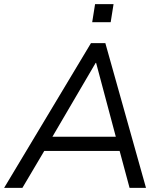

<svg xmlns="http://www.w3.org/2000/svg" viewBox="-39 -915 788 935"><path d="M-19 0 404 -705H474L672 0H592L539 -197L571 -180H145L186 -196L70 0ZM427 -609 208 -235 186 -249H552L529 -234L429 -609ZM410 -807 424 -895H514L500 -807Z"/></svg>

Font: Nunito Sans 12pt
Style: Italic
Weight: 400
Italic angle: -9°
Designer: Vernon Adams
Foundry: Vernon Adams
Version: Version 3.101;gftools[0.9.27]